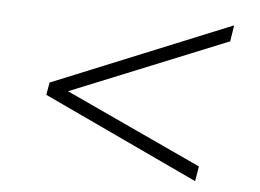

<svg xmlns="http://www.w3.org/2000/svg" viewBox="-42 -593 833 615"><g transform="rotate(5 374.0 -286.0)"><path d="M606 -32 107 -266 114 -306 687 -540 679 -488 157 -276 159 -291 614 -80Z"/></g></svg>

Font: Nunito Sans 10pt Expanded ExtraLight
Style: Italic
Weight: 250
Width: 7
Italic angle: -9°
Designer: Vernon Adams
Foundry: Vernon Adams
Version: Version 3.101;gftools[0.9.27]